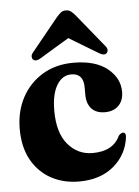

<svg xmlns="http://www.w3.org/2000/svg" viewBox="-50 -700 544 749"><g transform="rotate(-5 222.0 -325.0)"><path d="M427 -324.5Q427 -290 407.2 -270.2Q387.5 -250.5 354 -250.5Q319.5 -250.5 301.2 -270.5Q283 -290.5 283 -325.5V-354Q283 -409 235 -409Q200 -409 178.5 -373.5Q157 -338 157 -273.5Q157 -186.5 195.5 -141.2Q234 -96 292 -96Q373 -96 399.5 -155Q409.5 -165.5 417 -165Q427.5 -164.5 427 -149Q419 -79.5 366.5 -34.8Q314 10 230 10Q168.5 10 120.2 -16.5Q72 -43 44.2 -93Q16.5 -143 16.5 -214Q16.5 -282.5 45.2 -336.5Q74 -390.5 126 -422Q178 -453.5 247.5 -453.5Q333 -453.5 380 -415.8Q427 -378 427 -324.5ZM380 -479.5Q369.5 -470 350.5 -482L236 -551L121.5 -482Q102.5 -470 92 -479.5Q88 -483.5 87.5 -491Q87 -498.5 94 -507L198.5 -635.5Q208 -646.5 216 -653Q224 -659.5 236 -659.5Q248 -659.5 256.2 -653Q264.5 -646.5 273.5 -635.5L378 -507Q385 -498.5 384.8 -491.2Q384.5 -484 380 -479.5Z"/></g></svg>

Font: Fraunces 144pt S050
Style: Bold
Weight: 700
Version: Version 1.000; ttfautohint (v1.8.3)